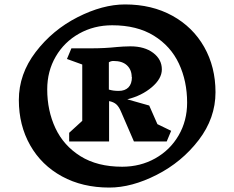

<svg xmlns="http://www.w3.org/2000/svg" viewBox="-20 -826 1057 866"><path d="M952 -410Q952 -293 876 -194Q800 -95 687 -37.5Q574 20 473 20Q352 20 259.5 -30.5Q167 -81 116 -171Q65 -261 65 -375Q65 -492 141 -591.5Q217 -691 330 -748.5Q443 -806 544 -806Q665 -806 757.5 -755Q850 -704 901 -614Q952 -524 952 -410ZM824 -363Q824 -460 787 -539Q750 -618 674 -665Q598 -712 486 -712Q404 -712 337 -674.5Q270 -637 231.5 -571Q193 -505 193 -423Q193 -327 230 -248Q267 -169 343 -121.5Q419 -74 531 -74Q613 -74 680 -111.5Q747 -149 785.5 -215Q824 -281 824 -363ZM752 -236 732 -188H584L526 -322Q517 -344 505 -355Q493 -366 472 -370V-188H292V-227L351 -281V-535L282 -560L302 -608H392Q452 -608 508 -614Q518 -615 535.5 -616Q553 -617 568 -617Q632 -617 671 -587.5Q710 -558 710 -513Q710 -471 664.5 -432.5Q619 -394 554 -378L653 -350L690 -266ZM492 -551Q480 -551 471 -545V-422Q490 -416 515 -416Q544 -416 559.5 -432Q575 -448 575 -479H574Q574 -511 553 -531Q532 -551 492 -551Z"/></svg>

Font: Inknut Antiqua SemiBold
Style: Regular
Weight: 600
Designer: Claus Eggers Sørensen
Foundry: Claus Eggers Sørensen
Version: Version 1.003; ttfautohint (v1.8.2) -l 8 -r 50 -G 200 -x 14 